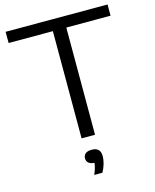

<svg xmlns="http://www.w3.org/2000/svg" viewBox="-139 -833 935 1159"><g transform="rotate(-15 328.5 -253.5)"><path d="M286.5 0V-670H10V-740H647V-670H370.5V0ZM303 233Q312.5 211.5 317.2 194.8Q322 178 323.5 162.5Q299 161.5 287 150.5Q275 139.5 275 122.5Q275 104 288 93Q301 82 327 82Q382 82 382 136.5Q382 157.5 374.8 183.5Q367.5 209.5 354 233Z"/></g></svg>

Font: Encode Sans Expanded
Style: Regular
Weight: 400
Width: 7
Designer: Multiple Designers
Foundry: Impallari Type
Version: Version 3.000; ttfautohint (v1.8.3) -l 8 -r 50 -G 200 -x 14 